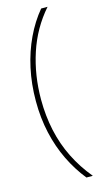

<svg xmlns="http://www.w3.org/2000/svg" viewBox="-133 -757 521 957"><g transform="rotate(-15 127.5 -278.0)"><path d="M42 -274Q42 -363 59.5 -443Q77 -523 109.5 -591.5Q142 -660 187 -714H220Q143 -626 106 -513.5Q69 -401 69 -275Q69 -192 85.5 -115.5Q102 -39 136 29.5Q170 98 220 158H187Q142 102 109.5 35Q77 -32 59.5 -109.5Q42 -187 42 -274Z"/></g></svg>

Font: Noto Sans Thai Thin
Style: Regular
Weight: 250
Designer: Monotype Design Team
Foundry: Monotype Imaging Inc.
Version: Version 2.001